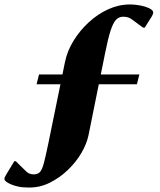

<svg xmlns="http://www.w3.org/2000/svg" viewBox="-97 -690 717 861"><path d="M35 151Q5 151 -14 147Q-33 143 -47 137Q-77 124 -77 113Q-77 105 -71 96L-33 33H-26L-4 55Q9 68 22 80Q35 92 54 92Q72 92 82 81.5Q92 71 100 40.5Q108 10 120 -48L174 -312H67L78 -356H183L194 -410Q204 -460 232 -506Q260 -552 300.5 -589.5Q341 -627 388.5 -648.5Q436 -670 486 -670Q502 -670 519.5 -667.5Q537 -665 551 -661Q590 -649 590 -634Q590 -627 584 -617L552 -566H545L524 -581Q502 -598 489 -606.5Q476 -615 455 -615Q436 -615 423 -601Q410 -587 398.5 -551.5Q387 -516 374 -450L355 -356H528L517 -312H346L300 -84Q292 -45 268 -4Q244 37 207.5 72Q171 107 127 129Q83 151 35 151Z"/></svg>

Font: Spectral ExtraBold
Style: Regular
Weight: 800
Designer: Jean-Baptiste Levee
Foundry: Production Type
Version: Version 2.001